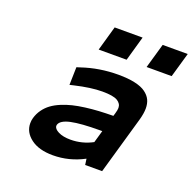

<svg xmlns="http://www.w3.org/2000/svg" viewBox="-125 -820 960 956"><g transform="rotate(20 355.5 -342.0)"><path d="M578.1 -693.8H710.9L673.3 -563H540.5ZM323.7 -693.8H471.7L434.6 -563H286.6ZM423.8 -122.6 442.4 -187.5H430.7Q330.1 -187.5 278.1 -176.3Q226.1 -165 218.8 -139.2Q218.3 -137.7 218.3 -134.3Q218.3 -118.2 243.2 -105.7Q268.1 -93.3 307.6 -93.3Q368.7 -93.3 423.8 -122.6ZM422.4 -479Q474.1 -479 511 -470.7Q547.9 -462.4 568.6 -446.8Q589.4 -431.2 598.4 -411.9Q607.4 -392.6 607.4 -367.2Q607.4 -341.8 597.7 -306.6L509.8 0H419.9L415.5 -31.7Q337.4 9.8 251.5 9.8Q177.2 9.8 134.5 -22.5Q91.8 -54.7 91.8 -102.1Q91.8 -117.2 95.7 -130.4Q103 -155.8 117.9 -176.5Q132.8 -197.3 153.1 -212.2Q173.3 -227.1 200.7 -238.5Q228 -250 257.1 -257.1Q286.1 -264.2 322 -268.8Q357.9 -273.4 392.6 -275.4Q427.2 -277.3 468.3 -277.8L473.1 -293.9Q478.5 -312 478.5 -323.2Q478.5 -346.2 456.1 -359.6Q433.6 -373 376 -373Q315.9 -373 231 -353L210 -348.1L212.4 -442.4L231 -448.2Q321.8 -479 422.4 -479Z"/></g></svg>

Font: Cantarell
Style: Bold Italic
Weight: 700
Italic angle: -16°
Designer: Dave Crossland
Version: Version 1.004